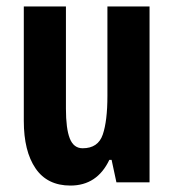

<svg xmlns="http://www.w3.org/2000/svg" viewBox="-20 -567 541 597"><path d="M445 -547V0H342L327 -70H320Q282 10 199 10Q127 10 90.5 -43.5Q54 -97 54 -191V-547H185V-229Q185 -167 197 -136.5Q209 -106 237 -106Q285 -106 299.5 -148.5Q314 -191 314 -269V-547Z"/></svg>

Font: Noto Sans Khmer UI ExtraCondensed
Style: Bold
Weight: 700
Width: 2
Designer: Danh Hong and the Monotype Design Team
Foundry: Monotype Imaging Inc.
Version: Version 2.002; ttfautohint (v1.8.4.7-5d5b)